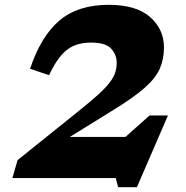

<svg xmlns="http://www.w3.org/2000/svg" viewBox="-20 -740 771 798"><path d="M184 -427.5 105 -454Q149.5 -588.5 226.5 -654.2Q303.5 -720 432 -720Q546 -720 603.8 -669.2Q661.5 -618.5 661.5 -543Q661.5 -494 644.2 -454.8Q627 -415.5 582.5 -376Q538 -336.5 457 -286.5L270.5 -171H501.5L601.5 -260H678L549 38H471L461 0H31.5L53 -74.5L304.5 -276.5Q357 -318.5 388.8 -347.5Q420.5 -376.5 437 -398.5Q453.5 -420.5 459.2 -439.5Q465 -458.5 465 -480Q465 -512.5 442 -537.8Q419 -563 358.5 -563Q295.5 -563 256.5 -531.5Q217.5 -500 184 -427.5Z"/></svg>

Font: Newsreader 6pt
Style: Bold Italic
Weight: 700
Italic angle: -17°
Designer: Hugues Gentile
Foundry: Production Type
Version: Version 1.003; ttfautohint (v1.8.3)